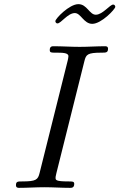

<svg xmlns="http://www.w3.org/2000/svg" viewBox="-20 -906 576 926"><path d="M247 -804C247 -800 250 -793 257 -793C274 -793 306 -842 340 -843H341C370 -843 384 -791 425 -791C469 -791 536 -862 536 -873C536 -877 533 -884 526 -884C510 -884 475 -835 442 -835C411 -835 400 -886 358 -886C314 -886 247 -816 247 -804ZM57 -13C57 -2 64 0 71 0C111 0 153 -3 194 -3C235 -3 278 0 318 0C325 0 338 0 338 -19C338 -31 330 -31 310 -31C248 -31 248 -38 248 -49C248 -50 248 -56 252 -71L387 -611C395 -643 401 -652 470 -652C491 -652 501 -652 501 -671C501 -683 491 -683 487 -683C447 -683 405 -680 364 -680C323 -680 280 -683 239 -683C232 -683 220 -683 220 -665C220 -652 227 -652 247 -652C281 -652 310 -652 310 -635C310 -632 308 -619 307 -616L171 -72C163 -39 154 -31 87 -31C66 -31 57 -31 57 -13Z"/></svg>

Font: CMU Serif
Style: Italic
Weight: 500
Italic angle: -14.04°
Version: Version 0.7.0